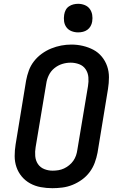

<svg xmlns="http://www.w3.org/2000/svg" viewBox="-20 -980 640 1008"><path d="M255 8Q224 8 194 2.5Q164 -3 138.5 -17Q113 -31 94.5 -53Q76 -75 66.5 -102.5Q57 -130 57 -160.5Q57 -191 62 -222L117 -557Q122 -584 131.5 -610Q141 -636 158.5 -658.5Q176 -681 199.5 -698Q223 -715 249 -725.5Q275 -736 301.5 -741Q328 -746 355 -746Q386 -746 415.5 -739Q445 -732 470.5 -718.5Q496 -705 514.5 -682.5Q533 -660 542.5 -632.5Q552 -605 552 -574.5Q552 -544 547 -513L492 -178Q487 -152 477.5 -126Q468 -100 451 -77Q434 -54 410.5 -37Q387 -20 361 -9.5Q335 1 308 4.5Q281 8 255 8ZM256 -84Q272 -84 287 -86.5Q302 -89 316 -95.5Q330 -102 343 -112.5Q356 -123 365 -136Q374 -149 379 -163.5Q384 -178 386 -193L442 -528Q446 -551 444 -574.5Q442 -598 429.5 -616.5Q417 -635 395.5 -643Q374 -651 351 -651Q328 -651 306 -644Q284 -637 265.5 -622Q247 -607 236.5 -585.5Q226 -564 223 -542L167 -207Q163 -184 165 -160.5Q167 -137 179 -119Q191 -101 212 -92.5Q233 -84 256 -84ZM390 -810Q372 -810 355.5 -816.5Q339 -823 329 -836.5Q319 -850 316.5 -867.5Q314 -885 317 -903Q319 -916 325 -927.5Q331 -939 342 -946.5Q353 -954 365.5 -957Q378 -960 390 -960Q408 -960 424.5 -953.5Q441 -947 451 -933.5Q461 -920 464 -902.5Q467 -885 464 -867Q462 -854 455.5 -842.5Q449 -831 438.5 -823.5Q428 -816 415.5 -813Q403 -810 390 -810Z"/></svg>

Font: Iosevka Slab SmBdExObl
Style: Regular
Weight: 600
Width: 7
Italic angle: -9°
Monospace: yes
Designer: Belleve Invis
Foundry: Belleve Invis
Version: Version 11.1.0; ttfautohint (v1.8.3)